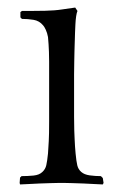

<svg xmlns="http://www.w3.org/2000/svg" viewBox="-20 -484 316 508"><path d="M252 4Q245 4 231 3Q217 2 201 1.5Q185 1 171 0.5Q157 0 150 0H136Q129 0 114.5 0.5Q100 1 84.5 1.5Q69 2 54.5 3Q40 4 33 4L32 0L33 -14L37 -18Q53 -18 68.5 -19.5Q84 -21 92 -29Q100 -36 102.5 -47Q105 -58 107 -78Q108 -94 109 -110.5Q110 -127 110 -163V-286Q110 -307 110 -321.5Q110 -336 109.5 -347Q109 -358 108.5 -367Q108 -376 107 -386Q105 -397 101 -405.5Q97 -414 94 -417Q84 -429 69 -431.5Q54 -434 38 -434L34 -438V-452L38 -455H56Q73 -455 99 -455.5Q125 -456 144 -459L179 -464L185 -455Q183 -451 181.5 -441Q180 -431 179.5 -419.5Q179 -408 178.5 -397Q178 -386 178 -380Q178 -372 177.5 -364.5Q177 -357 177 -347Q177 -337 176.5 -323Q176 -309 176 -287V-175Q176 -153 176.5 -139Q177 -125 177.5 -115Q178 -105 178.5 -96.5Q179 -88 180 -78Q182 -57 184.5 -46.5Q187 -36 195 -29Q203 -22 217.5 -20Q232 -18 247 -18L252 -13L254 0Z"/></svg>

Font: Quattrocento
Style: Regular
Weight: 400
Designer: Pablo Impallari
Foundry: Pablo Impallari, Igino Marini, Branda Gallo
Version: Version 2.000